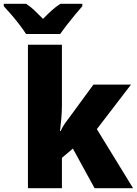

<svg xmlns="http://www.w3.org/2000/svg" viewBox="-86 -997 725 1017"><path d="M242 -760V-439Q242 -407 239 -371Q236 -335 232 -303H236Q243 -322 258.5 -344Q274 -366 291 -388L409 -549H608L427 -313L619 0H415L300 -210L242 -161V0H62V-760ZM350 -977V-964Q334 -946 312.5 -920Q291 -894 269.5 -866.5Q248 -839 233 -817H52Q38 -839 17 -866.5Q-4 -894 -26 -919.5Q-48 -945 -66 -964V-977H52Q77 -961 97 -941.5Q117 -922 142 -897Q166 -922 187.5 -941.5Q209 -961 234 -977Z"/></svg>

Font: Noto Sans Disp ExtBd
Style: Regular
Weight: 800
Designer: Monotype Design Team
Foundry: Monotype Imaging Inc.
Version: Version 2.000;GOOG;noto-source:20170915:90ef993387c0; ttfaut